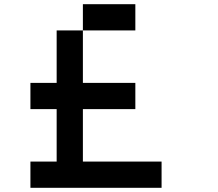

<svg xmlns="http://www.w3.org/2000/svg" viewBox="-20 -1020 1040 915"><path d="M125 -625H625V-500H125ZM125 -125V-250H250V-875H625V-1000H375V-250H750V-125Z"/></svg>

Font: Picon
Style: Regular
Weight: 400
Designer: yne
Foundry: yne
Version: Version 21.02.27; git-deadbeef-release